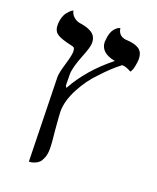

<svg xmlns="http://www.w3.org/2000/svg" viewBox="-142 -651 767 937"><g transform="rotate(20 241.0 -182.5)"><path d="M184.1 -82Q184.1 -69.8 190.9 12.2Q198.2 76.2 198.2 108.9Q198.2 134.8 190.9 153.6Q183.6 172.4 174.8 181.2Q166 189.9 153.3 194.8Q140.6 199.7 134.8 200.4Q128.9 201.2 123 201.2L112.8 -232.9V-237.8Q113.8 -259.3 127 -303.2Q143.1 -356.4 143.1 -375Q143.1 -393.6 137.2 -397.9Q132.8 -400.9 122.1 -402.8Q70.8 -414.1 49.8 -427Q28.8 -439.9 26.9 -466.8V-481.9Q27.8 -500.5 33.2 -515.9Q38.6 -531.2 45.7 -540Q52.7 -548.8 59.3 -555.2Q65.9 -561.5 70.3 -563.5L75.2 -565.9Q79.1 -546.9 92.8 -535.2Q106.4 -523.4 121.1 -520Q123 -519.5 127 -519Q130.9 -518.6 132.8 -518.1Q150.4 -515.1 163.1 -511Q175.8 -506.8 188.5 -499.3Q201.2 -491.7 208 -478.8Q214.8 -465.8 214.8 -448.2Q214.8 -426.8 194.8 -377Q165 -303.2 165 -267.1L166 -209L171.9 -199.2Q233.4 -311.5 349.1 -403.8Q271 -418.5 271 -476.1Q271 -477.1 271.5 -479.5Q272 -481.9 272 -482.9Q272.9 -503.4 278.3 -519.3Q283.7 -535.2 290.5 -543.2Q297.4 -551.3 304 -556.4Q310.5 -561.5 315.4 -562.5L319.8 -564Q324.7 -525.9 361.8 -520Q364.3 -520 368.9 -519.5Q373.5 -519 376 -519Q394 -517.6 407 -514.2Q419.9 -510.7 431.9 -503.7Q443.8 -496.6 450 -483.2Q456.1 -469.7 456.1 -450.2Q456.1 -438 451.4 -414.3Q446.8 -390.6 438 -380.9Q410.6 -397 390.1 -397Q343.3 -361.3 295.9 -309.1Q251 -264.2 217.5 -200.4Q184.1 -136.7 184.1 -82Z"/></g></svg>

Font: Common Serif Medium
Style: Regular
Weight: 500
Designer: Philipp H. Poll, Khaled Hosny
Foundry: Stefan Peev, Context Ltd.
Version: Version 1.026